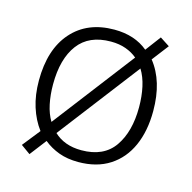

<svg xmlns="http://www.w3.org/2000/svg" viewBox="-91 -651 772 772"><g transform="rotate(15 295.0 -265.0)"><path d="M533 -266Q533 -183 505.5 -121Q478 -59 424.5 -24.5Q371 10 294 10Q249 10 213.5 -3Q178 -16 150 -39L97 30L58 2L116 -71Q88 -108 72.5 -157Q57 -206 57 -266Q57 -396 121.5 -469Q186 -542 298 -542Q383 -542 438 -496L486 -560L526 -534L473 -465Q533 -390 533 -266ZM116 -266Q116 -222 124 -184Q132 -146 149 -118L407 -455Q387 -472 359.5 -482Q332 -492 297 -492Q206 -492 161 -432Q116 -372 116 -266ZM474 -266Q474 -311 465.5 -350Q457 -389 439 -418L180 -80Q201 -60 229.5 -49.5Q258 -39 294 -39Q387 -39 430.5 -101.5Q474 -164 474 -266Z"/></g></svg>

Font: BC Sans Light
Style: Regular
Weight: 300
Designer: Monotype Design Team
Foundry: Monotype Imaging Inc.
Version: Version 2.000;GOOG;noto-source:20170915:90ef993387c0